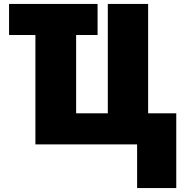

<svg xmlns="http://www.w3.org/2000/svg" viewBox="-20 -734 932 976"><path d="M677 222V0H160V-556H26V-714H476V-556H367V-158H528V-714H733V-158H876V222Z"/></svg>

Font: Noto Sans Display Black
Style: Regular
Weight: 900
Designer: Monotype Design Team
Foundry: Monotype Imaging Inc.
Version: Version 2.003